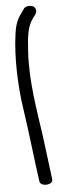

<svg xmlns="http://www.w3.org/2000/svg" viewBox="-56 -721 270 840"><g transform="rotate(-5 79.5 -301.0)"><path d="M36 -579C21 -476 26 -346 42 -243C57 -145 70 -18 84 77C92 100 146 95 140 68C134 23 124 -63 116 -121C100 -236 76 -366 84 -494C88 -561 92 -603 117 -638L129 -654C140 -668 134 -684 123 -691C112 -696 95 -696 84 -687L72 -670C51 -642 42 -621 36 -579Z"/></g></svg>

Font: Stray Cat
Style: BdExt
Weight: 700
Version: Version 1.0